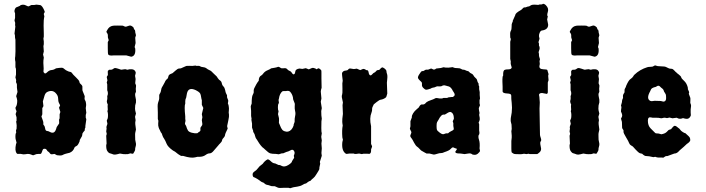

<svg xmlns="http://www.w3.org/2000/svg" viewBox="-20 -810 3705 1008"><path d="M210 -632.8V-618.2L208 -606.9Q210.9 -593.3 210 -578.1L208 -567.9L210 -540L206.1 -523.9L210 -507.8L208 -493.2Q207 -479.5 208.5 -463.9Q210 -448.2 208.5 -439.5Q207 -430.7 210.9 -429.2Q215.8 -418.9 227.1 -430.2Q238.3 -441.4 251 -442.4Q263.2 -443.4 273.9 -451.2Q276.9 -452.1 291 -453.6Q305.2 -455.1 309.1 -453.6Q313 -452.1 318.4 -447.3Q324.2 -442.4 326.2 -441.4Q328.1 -439.9 334 -437.5Q339.8 -435.1 341.8 -434.1Q343.8 -433.1 349.1 -432.6Q354.5 -432.1 358.4 -425.8Q361.8 -419.9 378.4 -404.3Q395 -388.7 396.5 -381.8Q397.9 -375 399.4 -373Q400.9 -371.1 405.3 -367.2Q409.7 -363.3 411.1 -359.9Q413.1 -359.4 412.6 -349.6Q412.1 -339.8 412.6 -337.9Q413.1 -335.9 413.6 -333Q414.1 -330.1 418.9 -319.8Q423.8 -309.1 424.8 -305.2L423.8 -290L430.2 -275.9Q433.1 -260.7 432.1 -255.9L430.2 -242.2L433.1 -217.8L430.2 -206.1V-191.9Q433.1 -186 433.1 -183.1L428.2 -148.9V-140.6L424.8 -132.8Q424.8 -131.8 425.3 -129.4Q425.8 -127 424.8 -125Q423.8 -123 418.9 -118.2Q412.1 -111.3 412.1 -103.5Q412.1 -95.7 406.2 -87.9Q400.4 -79.1 398.9 -75.2L397.9 -67.9Q389.6 -47.4 382.3 -43.9Q372.6 -39.6 371.1 -35.2Q364.3 -15.1 345.2 -7.8Q339.8 -6.8 335 -5.4Q330.1 -3.9 323.7 -2.4Q317.4 -1 306.2 4.9Q296.4 7.8 278.8 4.9L266.1 -2Q263.7 -2 256.8 -0.5Q246.6 1.5 242.7 -4.4Q238.8 -10.3 234.4 -13.2Q230 -16.1 229 -17.1Q222.2 -31.2 211.9 -28.8Q205.1 -29.3 201.7 -16.6Q198.2 -3.9 192.9 -2H183.1Q170.4 -2 163.1 2Q156.2 5.9 151.9 4.9L142.1 1Q135.3 -2 125 -2L110.8 0Q100.6 1 94.7 -1Q88.9 -2.9 79.1 -2Q69.3 -1 67.9 -4.9Q56.6 -18.1 64 -53.2L66.9 -61L62 -80.1Q61 -83 61 -95.7Q61 -108.4 64.9 -112.8L64 -126L66.9 -133.8Q68.4 -154.8 66.4 -161.6Q64.9 -168 64.9 -170.9Q64.9 -173.8 66.9 -175.8V-193.8L62 -210.9L66.9 -226.1Q61 -237.8 61 -244.1L65.9 -253.9Q67.9 -256.8 69.8 -269.5Q71.8 -282.2 68.8 -292L64.9 -305.2L71.8 -327.1L68.8 -350.1V-366.2Q68.8 -369.1 64 -378.9L64.9 -389.2Q64.9 -392.1 61 -403.8L64 -418.9V-443.8Q64 -451.2 61 -457V-484.9L59.1 -495.1Q58.1 -506.3 60.1 -514.6Q62 -522.9 61 -601.1Q58.1 -613.8 58.6 -619.1Q59.1 -624 57.6 -627.9Q56.2 -631.8 56.2 -633.8L60.1 -667Q61 -668.9 60.1 -672.9Q59.1 -676.8 59.1 -678.7Q59.1 -680.7 59.6 -685.1Q60.1 -689 59.6 -690.9Q59.1 -692.9 57.6 -696.8Q56.2 -700.7 56.2 -703.6L59.1 -715.8V-740.2L56.2 -748Q55.2 -754.9 58.1 -761.7Q61 -768.6 64.5 -771Q68.4 -772.9 74.2 -774.9Q85.9 -778.8 88.9 -783.2Q104 -788.1 115.7 -781.7Q127.4 -775.4 131.3 -776.9Q135.7 -778.8 138.7 -780.8Q141.6 -782.2 143.6 -783.2Q146 -784.2 150.4 -783.7Q154.3 -783.2 159.2 -783.7Q164.1 -784.2 167.5 -785.2Q170.9 -786.1 179.7 -784.7Q188.5 -783.2 191.9 -783.2Q201.7 -779.3 210.9 -758.8L214.8 -749Q215.8 -747.1 212.9 -743.2Q210 -739.3 210 -735.8L212.9 -724.1Q208.5 -705.6 209 -675.8Q210 -646.5 210 -632.8ZM271.5 -322.3Q253.9 -339.8 228 -327.1Q218.3 -322.3 213.9 -308.1Q210 -293.9 207.5 -286.1Q205.1 -278.3 205.1 -277.8L208 -252.9L202.1 -242.2V-210Q202.1 -208 199.7 -203.6Q197.3 -199.2 197.8 -197.3Q198.2 -195.3 201.2 -188Q204.1 -179.7 206.1 -173.8Q208 -168 207.5 -162.6Q207 -157.2 208 -155.3Q209 -153.3 211.9 -150.4Q215.3 -146.5 216.8 -136.2Q218.3 -126.5 221.7 -124.5Q225.1 -122.1 229 -122.1Q233.4 -122.1 242.2 -117.2Q265.6 -104.5 274.4 -132.3Q276.9 -139.6 277.8 -143.1L290 -161.1Q291 -161.1 290.5 -170.4Q290 -179.7 290 -181.6Q290 -183.6 293 -189V-210L296.9 -222.2L290 -244.1Q290 -246.1 293 -251Q295.9 -255.9 295.4 -257.8Q294.9 -259.8 290 -268.6Q285.2 -277.3 285.2 -293Q285.2 -308.6 271.5 -322.3Z M554.2 -443.8H560.5Q567.4 -443.4 572.8 -447.3Q577.6 -451.2 581.5 -452.6Q585.4 -454.1 599.1 -449.7Q612.8 -445.3 615.2 -444.3Q617.7 -443.4 625.5 -445.3Q633.3 -446.8 637.7 -446.8L648.9 -443.8Q659.7 -447.8 673.3 -446.3Q687 -444.8 691.9 -432.1Q693.8 -428.2 691.4 -421.4Q689 -414.1 689 -412.1L691.9 -395L689.9 -373L693.8 -362.8Q694.8 -360.8 693.8 -353.5Q692.9 -346.2 692.9 -344.2L693.8 -328.1L689.9 -318.8Q689 -316.9 689.9 -307.1L693.8 -286.1V-272L689.9 -256.8Q688 -235.8 689.9 -230L693.8 -213.9L689 -196.8L691.9 -179.2Q689 -165 690.4 -156.7Q691.9 -148.4 691.9 -145L693.8 -129.9L689.9 -111.8Q689 -108.4 689.5 -93.8Q689.9 -79.1 689.9 -76.2L693.8 -56.2Q694.8 -48.8 691.9 -40Q689 -31.2 689.5 -25.4Q689.9 -19.5 679.7 -3.9Q677.7 -2 671.9 -3.4Q666 -4.9 664.6 -4.9L651.9 -1Q635.7 0 627 -1L609.9 -3.9L594.2 0Q582.5 2.9 575.7 1L564.9 -2.9Q563 -3.9 556.6 -5.4Q550.3 -6.8 543.5 -16.6Q537.1 -26.4 537.6 -47.9L539.6 -56.2L537.6 -97.2L540.5 -106.9L537.6 -120.1L539.6 -134.8L538.6 -143.1Q538.6 -145 540.5 -149.9Q542.5 -155.3 543.5 -158.2Q544.4 -161.1 542.5 -167.5Q541 -173.8 540.5 -176.3L545.9 -189.9Q548.8 -211.9 543.9 -226.1L545.9 -233.9L544.9 -252.9L545.9 -261.2Q539.1 -274.9 541.5 -282.2Q543.9 -289.6 543.5 -295.9Q543 -302.7 543 -306.2Q545.9 -309.1 546.4 -318.4Q546.9 -327.6 543 -335.9V-367.2L540.5 -377L543.9 -388.2L540.5 -404.8Q540.5 -407.2 542.5 -410.2Q544.4 -413.1 545.9 -415Q546.9 -417 545.9 -427.7Q544.9 -438.5 547.9 -439Q550.8 -443.8 554.2 -443.8ZM641.6 -669.9 656.7 -674.8Q667 -679.7 680.7 -666Q681.6 -664.1 682.6 -660.6Q683.6 -657.2 684.6 -654.8Q689 -654.8 689 -648.9Q689.9 -647.9 689.9 -645V-641.1Q693.8 -627.9 693.8 -625L689.9 -611.8L691.9 -584L687 -564Q687 -561 689.9 -555.2Q693.8 -516.1 668.9 -512.2L643.6 -519H574.7Q573.7 -519 568.8 -518.6Q564 -518.1 562 -518.6Q560.1 -519 555.7 -519.5Q551.3 -520 548.3 -523.9Q545.9 -527.3 545.9 -557.6V-588.9L550.8 -599.1L546.9 -611.8Q545.9 -614.7 546.4 -622.1Q546.9 -629.4 543 -635.3Q538.6 -641.1 538.6 -643.1Q538.6 -645 543.9 -653.8Q553.7 -671.9 572.8 -674.8Q574.7 -675.8 599.1 -675.8Q623.5 -675.8 625 -675.3Q626.5 -674.8 632.3 -671.9Q638.2 -668.9 641.6 -669.9Z M1180.7 -219.2Q1180.7 -216.3 1182.1 -208Q1183.6 -199.7 1178.7 -177.7Q1173.8 -155.8 1172.4 -147.9L1175.3 -134.8Q1161.6 -107.4 1161.6 -101.6Q1161.6 -95.7 1155.8 -88.9Q1149.9 -82 1147.9 -79.6Q1146.5 -77.1 1146 -73.7Q1145.5 -70.3 1144.5 -68.4Q1143.6 -66.4 1141.1 -63.5Q1138.7 -61 1137.2 -59.1Q1136.2 -57.1 1133.3 -54.7Q1130.4 -52.7 1127.9 -48.8Q1125.5 -44.9 1118.7 -38.1Q1111.8 -31.2 1103.5 -20.5Q1091.3 -4.9 1081.1 -4.9Q1070.8 -4.9 1059.6 3.4Q1046.4 13.2 1026.9 13.2H1016.6L1004.4 16.1Q982.9 21.5 942.4 8.8Q941.4 7.8 935.5 8.8Q929.7 9.8 915 -1Q900.9 -11.7 898.9 -13.7Q897 -15.6 893.6 -16.6Q889.6 -18.1 887.7 -20Q861.3 -38.6 854.5 -55.7Q847.7 -72.8 841.8 -81.5Q835.4 -90.3 833 -98.1Q830.6 -106 829.6 -108.4Q828.6 -110.8 826.2 -113.3Q823.7 -115.7 822.3 -120.1Q820.8 -124.5 818.4 -128.4Q815.9 -131.8 813 -140.6Q809.6 -149.9 810.5 -162.1Q811.5 -174.3 811.5 -175.8L808.6 -185.1V-219.2L807.6 -252Q807.6 -264.2 810.1 -271.5Q812.5 -278.8 814.5 -285.2Q816.4 -291.5 815.9 -300.8Q815.4 -310.1 816.4 -313Q817.4 -315.9 820.3 -320.3Q824.2 -326.2 825.2 -334Q826.2 -341.8 827.6 -345.7Q828.6 -349.6 835.9 -361.3Q843.3 -374 845.2 -378.4Q846.7 -382.8 848.1 -384.8Q849.6 -386.7 851.6 -389.6Q853.5 -392.6 857.9 -395.5Q862.3 -398.9 863.3 -405.8Q864.3 -413.1 868.2 -417Q872.1 -420.9 885.7 -425.8Q888.7 -427.7 900.9 -439Q913.1 -450.2 919.9 -450.2L929.7 -451.2Q933.1 -452.1 943.8 -457.5Q954.6 -462.9 958.5 -463.9Q962.4 -464.8 974.6 -464.4Q986.8 -463.9 989.7 -463.9L1006.3 -465.8L1012.7 -463.9Q1014.6 -463.9 1020 -464.4Q1025.4 -464.8 1026.9 -463.9Q1028.8 -462.9 1031.7 -461.4Q1034.7 -460 1037.1 -459Q1039.6 -458 1046.4 -457.5Q1057.6 -456.5 1064 -451.2Q1070.3 -445.8 1078.1 -442.4Q1086.4 -439 1089.8 -435.5Q1093.3 -432.1 1094.2 -431.2Q1095.2 -430.7 1098.6 -426.8Q1101.6 -422.9 1109.9 -416Q1118.2 -409.2 1120.6 -404.3Q1122.6 -399.9 1127.4 -395Q1128.4 -392.1 1133.8 -388.7Q1139.2 -384.8 1141.1 -381.8Q1143.6 -377.9 1145 -370.6Q1146 -362.8 1152.8 -356.4Q1159.7 -349.6 1162.1 -336.9Q1164.1 -324.2 1167.5 -318.4Q1171.4 -312 1171.9 -310.1Q1172.4 -308.1 1171.9 -303.2Q1171.4 -297.9 1175.3 -290.5Q1179.2 -282.7 1178.2 -279.3Q1177.7 -275.9 1177.2 -272.5Q1176.8 -269 1176.3 -267.1L1179.7 -258.3Q1179.7 -257.8 1181.2 -249Q1182.6 -240.2 1181.6 -231.4Q1180.7 -222.7 1180.7 -219.2ZM1039.6 -210.9Q1047.4 -242.2 1047.4 -243.2L1039.6 -259.8V-284.2L1037.6 -291Q1034.7 -315.4 1028.8 -322.3Q1022.9 -329.1 1008.3 -336.4Q968.8 -355 961.4 -319.3Q957.5 -301.8 957.5 -297.9Q952.6 -288.1 952.6 -278.8V-266.1Q946.8 -253.9 952.6 -199.2V-185.1Q952.6 -184.1 953.6 -179.7Q954.6 -175.3 952.1 -167.5Q949.7 -159.7 953.1 -155.3Q956.5 -150.9 957 -148.9Q957.5 -147 959 -143.1Q960.4 -139.2 961.4 -135.7Q962.4 -132.3 966.8 -125Q971.2 -117.7 986.3 -113.3Q1001.5 -108.9 1016.6 -110.8L1021.5 -115.2Q1030.8 -120.1 1031.7 -123.5Q1032.7 -127 1032.2 -131.8Q1031.7 -136.7 1032.7 -140.1L1038.6 -148.9Q1043.9 -154.3 1041.5 -165Q1039.6 -175.8 1039.6 -179.2L1042.5 -194.8Z M1606 141.1H1603.5L1594.7 147Q1589.4 150.9 1587.9 152.3Q1586.4 153.8 1583 153.8Q1579.6 153.8 1568.4 160.6Q1557.1 167.5 1540.5 169.9Q1524.4 171.9 1521.5 172.9Q1518.6 173.8 1514.6 174.8Q1510.7 175.8 1508.3 176.8Q1505.4 177.7 1503.4 178.2L1494.1 175.8H1475.1L1449.7 176.8Q1443.4 176.8 1438.5 174.8L1423.3 168Q1420.4 167 1412.6 167.5Q1404.8 168 1398.4 165Q1392.1 162.1 1382.8 160.6Q1373.5 159.2 1363.3 148.9Q1360.4 147.5 1356.4 146.5Q1352.5 145.5 1341.8 136.7Q1331.1 128.9 1319.3 123L1310.1 119.1Q1306.2 114.3 1306.2 106Q1306.2 97.7 1314 91.8Q1321.8 86.4 1325.7 83Q1330.1 79.1 1335.9 71.3Q1341.8 63.5 1344.7 61.5Q1347.2 59.1 1352.1 55.7Q1356.9 52.2 1359.4 49.8Q1370.1 34.2 1384.3 26.9Q1390.6 25.4 1401.9 36.6Q1413.1 47.9 1424.3 47.9L1442.4 56.2H1446.8Q1450.2 56.2 1459 61Q1472.7 68.8 1493.2 56.6Q1513.2 44.4 1513.2 36.1L1524.4 18.1L1522.5 7.8Q1522.5 5.9 1525.4 -0.5Q1528.3 -6.8 1525.4 -14.2Q1519 -29.8 1502.4 -19.5Q1496.1 -15.6 1490.2 -14.2Q1484.4 -13.2 1483.4 -12.2L1466.3 -4.9Q1462.9 -4.9 1459.5 -4.9L1443.4 0L1428.2 -2Q1408.2 -2 1398.9 -4.9Q1389.6 -7.8 1375 -22Q1360.4 -35.6 1357.4 -37.1Q1348.6 -45.9 1340.8 -57.6Q1333 -69.3 1329.1 -76.2Q1324.2 -82 1322.8 -85.4Q1321.3 -88.9 1319.3 -95.7Q1317.4 -102.5 1316.4 -105.5Q1315.4 -107.9 1313 -111.8Q1310.5 -115.2 1309.6 -117.2Q1308.6 -119.1 1309.1 -121.6Q1309.1 -124 1308.6 -125.5Q1308.1 -127 1306.6 -129.9Q1305.2 -132.8 1304.7 -135.7Q1304.2 -138.7 1303.2 -140.1V-161.1L1300.3 -178.2Q1299.3 -180.2 1300.3 -183.6Q1301.3 -187 1300.3 -189L1298.3 -201.2V-228L1296.4 -251Q1296.4 -253.9 1301.3 -266.1Q1301.3 -303.2 1307.1 -312.5Q1313 -321.8 1312 -330.1Q1311 -340.8 1317.4 -351.6Q1323.2 -362.3 1325.2 -366.7Q1327.1 -371.1 1331.5 -377Q1335.9 -382.8 1338.4 -386.2Q1338.4 -407.2 1352.1 -414.1Q1356 -416 1360.8 -422.4Q1370.1 -435.5 1385.3 -441.4Q1400.4 -447.8 1403.3 -451.2L1420.9 -454.1Q1432.6 -456.1 1436.5 -458Q1440.4 -460 1443.4 -459Q1446.3 -458 1448.2 -457Q1450.2 -456.1 1452.6 -454.1Q1458 -449.7 1470.2 -451.7Q1481.9 -453.6 1487.3 -447.3Q1492.2 -440.9 1500 -438Q1508.3 -435.1 1512.2 -427.7Q1520.5 -413.1 1528.3 -424.8Q1529.3 -426.8 1530.3 -434.6Q1531.7 -447.3 1552.2 -450.2L1567.4 -448.2L1585.4 -452.1L1601.1 -445.8L1618.2 -453.1Q1626.5 -455.1 1638.2 -449.2Q1641.1 -442.9 1649.4 -451.2Q1656.2 -453.1 1666.5 -440.9Q1667.5 -439 1667.5 -429.2V-397.9L1668.5 -349.1Q1664.1 -335.9 1664.1 -329.1L1667.5 -293L1664.1 -275.9L1669.4 -242.2L1666.5 -227.1Q1666.5 -201.7 1669.4 -187L1667.5 -172.9Q1666.5 -129.9 1667.5 -120.1L1669.4 -109.9L1666.5 -91.8L1669.4 -73.2L1667.5 -56.2L1669.4 -30.8L1667.5 -6.8L1669.4 7.8L1659.2 40L1661.1 49.3Q1661.1 50.8 1658.7 60.5Q1656.2 70.3 1656.7 74.2Q1657.2 77.1 1654.8 82Q1652.3 86.9 1650.4 89.8Q1648.4 92.8 1641.6 104Q1632.8 119.1 1624.5 125.5Q1616.2 131.8 1612.3 136.7Q1608.4 141.1 1606 141.1ZM1521.5 -154.3Q1521.5 -156.7 1522.5 -158.2L1526.4 -168.9Q1527.3 -170.9 1526.9 -178.2Q1526.4 -185.5 1529.3 -200.2Q1532.7 -214.4 1529.3 -227.1Q1526.4 -239.7 1527.3 -252Q1528.3 -264.2 1527.3 -267.1Q1526.4 -270.5 1522.5 -279.3Q1518.6 -288.1 1518.6 -292Q1519 -295.9 1518.1 -297.9Q1514.2 -316.9 1502.4 -329.1Q1494.6 -335.4 1481.9 -332H1470.2Q1465.3 -332 1463.4 -331.1Q1448.2 -319.8 1444.3 -292L1442.4 -285.2L1444.3 -271Q1444.3 -269 1443.4 -267.6Q1442.4 -266.1 1440.9 -263.2Q1439.5 -260.3 1439 -247.1Q1438.5 -233.9 1442.4 -226.1L1439.5 -210.9L1444.3 -190.9Q1445.3 -187 1444.8 -178.2Q1444.3 -169.4 1444.3 -165Q1449.2 -155.3 1452.6 -145.5Q1456.1 -135.7 1459.5 -132.8Q1462.9 -125 1473.6 -121.1Q1484.4 -117.2 1492.2 -119.1Q1512.2 -124 1521.5 -150.9Z M1928.2 -20.5Q1928.2 -6.8 1922.4 -3.9Q1921.4 -1 1908.2 -2.9H1888.2L1879.4 -1L1865.2 -3.9L1850.6 -2H1843.3Q1839.4 -2 1837.4 -3.9H1814.5L1800.3 -2Q1797.4 -2 1794.4 -3.9Q1772.5 -20 1777.3 -64L1780.3 -76.2L1777.3 -88.9Q1774.4 -127 1779.3 -150.9L1777.3 -164.1Q1776.4 -168 1777.3 -187L1780.3 -211.9L1778.3 -257.8L1780.3 -272L1774.4 -300.8Q1774.4 -311 1776.4 -314.5Q1778.3 -318.4 1777.8 -344.7Q1777.3 -371.1 1777.3 -372.1L1779.3 -386.2Q1778.3 -397.5 1776.4 -411.1Q1774.4 -424.8 1776.9 -429.2Q1779.3 -433.1 1782.7 -435.5Q1786.1 -438 1789.1 -438.5Q1792.5 -439 1797.4 -439.9Q1802.2 -440.9 1803.7 -441.4Q1806.2 -442.4 1810.1 -447.3Q1814 -452.1 1826.2 -449.2Q1838.9 -446.3 1844.7 -448.2Q1850.1 -450.2 1854 -449.2L1871.1 -441.9L1886.2 -448.2Q1896 -448.2 1902.3 -441.9Q1904.3 -441.9 1906.2 -441.9Q1913.6 -441.9 1915.5 -428.7Q1917.5 -415.5 1925.3 -414.1Q1929.2 -414.1 1934.6 -420.4Q1939.9 -426.8 1943.8 -428.2Q1949.2 -429.7 1953.6 -435.5Q1958 -441.9 1963.4 -441.9Q1968.3 -441.9 1970.2 -442.9Q1972.2 -443.4 1976.1 -448.2Q1980 -453.1 1984.9 -455.6Q1988.8 -458 1998.5 -450.7Q2008.3 -443.4 2008.8 -436.5Q2009.3 -428.7 2011.2 -423.8Q2013.2 -418.9 2013.7 -411.6Q2014.2 -404.3 2012.7 -391.1Q2011.2 -377.9 2011.2 -376L2013.2 -318.8Q2013.2 -316.9 2011.7 -313.5Q2010.3 -310.1 2008.8 -303.7Q2007.3 -297.4 1996.1 -292Q1985.4 -287.1 1979 -286.6Q1972.2 -286.1 1957.5 -274.4Q1942.9 -262.7 1942.4 -262.2Q1932.6 -245.1 1933.6 -236.3Q1934.1 -228 1930.2 -218.3Q1918.5 -190.4 1928.2 -147V-54.2Q1934.6 -41.5 1933.1 -39.1L1928.2 -25.9Z M2345.7 -27.8Q2338.9 -19.5 2313 -11.2Q2302.7 -5.9 2295.4 -6.3Q2288.1 -6.8 2274.9 -2.4Q2261.7 2 2256.8 1.5Q2252 1 2234.9 -3.9H2219.7Q2218.3 -3.9 2208.5 -9.8Q2198.7 -15.6 2195.8 -17.1Q2192.9 -18.1 2190.9 -20L2183.1 -27.8Q2175.8 -36.1 2170.9 -39.1Q2162.6 -44.4 2153.8 -61Q2145.5 -78.1 2140.6 -84Q2135.7 -89.8 2134.3 -93.8Q2132.8 -97.7 2136.7 -105.5Q2140.6 -113.3 2139.6 -117.2Q2138.7 -120.1 2135.7 -125.5Q2132.8 -130.9 2131.8 -133.8L2134.8 -147V-173.8L2141.6 -191.9Q2142.6 -192.9 2142.1 -197.8Q2141.6 -202.6 2148.9 -215.3Q2156.7 -227.5 2166 -234.9Q2174.8 -242.7 2178.7 -246.1Q2187 -263.2 2196.8 -261.7Q2206.1 -260.3 2212.4 -266.6L2219.7 -273.9Q2227.5 -279.3 2242.2 -284.2Q2256.8 -289.1 2261.2 -292Q2268.1 -296.4 2273.4 -295.4Q2287.6 -292 2300.8 -293L2308.6 -295.9H2327.6L2334 -298.8L2351.6 -300.8H2356Q2358.9 -300.8 2358.9 -301.8Q2374 -309.6 2361.3 -327.1Q2358.9 -330.1 2357.9 -332Q2349.1 -351.1 2336.9 -356Q2335.9 -356.9 2333 -356.9Q2330.1 -356.9 2322.3 -359.9Q2314.5 -362.8 2306.6 -361.8L2295.9 -356.9Q2293.5 -356 2285.6 -356.4Q2277.8 -356.9 2275.4 -356.9Q2272.9 -356.9 2269.5 -355Q2263.2 -351.1 2254.4 -350.1Q2245.6 -348.6 2243.2 -346.2Q2240.7 -344.2 2238.8 -344.2Q2236.8 -343.8 2228 -340.8Q2219.2 -337.9 2214.4 -339.4Q2210 -340.8 2202.1 -348.6Q2194.3 -356.4 2195.3 -365.2Q2195.8 -374 2194.3 -377Q2192.9 -379.9 2186 -385.7Q2179.2 -391.6 2175.3 -398.4Q2171.4 -405.3 2181.2 -419.9Q2190.9 -434.6 2192.9 -435.5Q2194.8 -436.5 2197.8 -437H2202.6Q2204.6 -438 2208.5 -440.4Q2212.4 -442.9 2214.8 -443.8Q2216.8 -444.8 2221.7 -444.3Q2226.6 -443.8 2229 -444.8L2242.7 -450.2Q2245.6 -450.2 2250.5 -447.3Q2260.3 -440.9 2270 -450.2Q2274.9 -451.2 2283.2 -451.7Q2291.5 -452.1 2294.9 -453.1L2308.6 -457L2319.8 -455.1Q2336.4 -454.1 2345.2 -456.1Q2354 -458 2356 -457.5Q2357.9 -457 2362.3 -455.1Q2366.7 -453.1 2368.7 -453.1L2384.8 -452.1Q2395 -452.1 2400.9 -448.2Q2406.7 -444.3 2410.2 -444.3Q2413.6 -444.8 2417 -443.8L2426.8 -439.9Q2426.8 -439 2431.6 -438Q2437 -437 2439 -436Q2440.9 -435.1 2442.4 -433.1Q2443.8 -431.2 2445.8 -429.7Q2447.8 -427.7 2449.2 -426.8Q2450.7 -425.8 2454.1 -424.3Q2462.4 -420.9 2465.8 -414.1Q2469.2 -407.2 2474.6 -402.8Q2480 -397.9 2481.9 -395.5Q2483.9 -393.1 2485.4 -386.7Q2486.8 -380.9 2487.8 -378.9Q2488.8 -377 2490.2 -375Q2491.7 -373 2492.7 -371.1V-363.8Q2492.7 -361.3 2495.6 -356.9V-341.8L2498.5 -326.2Q2497.6 -313.5 2500 -293L2497.6 -284.2V-267.1L2500 -257.8L2493.7 -242.2Q2493.7 -234.4 2497.6 -216.8L2495.6 -207Q2500 -187.5 2498.5 -181.6Q2497.6 -175.8 2492.7 -166L2495.6 -158.2V-124Q2499.5 -106.9 2492.7 -100.1Q2490.2 -88.9 2494.6 -76.7Q2500.5 -59.1 2497.6 -30.8L2500 -18.1Q2500 -13.2 2488.8 -3.4Q2477.5 6.3 2460 1Q2452.1 -6.8 2437.5 -3.9Q2422.9 -1 2418.9 -1L2398.9 -3.9Q2379.9 -3.9 2374 -6.8Q2370.1 -10.7 2370.1 -13.2L2377.9 -24.9Q2379.9 -28.8 2376.5 -29.8Q2373.5 -30.3 2371.6 -31.2Q2369.6 -32.2 2367.2 -32.7Q2364.7 -33.2 2363.3 -34.7Q2361.8 -36.1 2357.4 -36.1Q2353 -36.1 2345.7 -27.8ZM2311.5 -106.4Q2319.8 -109.9 2323.2 -109.9H2332Q2339.8 -117.7 2349.1 -121.6Q2358.9 -126 2361.3 -129.4Q2363.8 -132.8 2359.9 -148.9Q2359.9 -156.7 2359.9 -164.1L2356.9 -171.9Q2356.9 -174.3 2362.8 -186Q2362.8 -207.5 2355 -215.8Q2347.2 -224.1 2339.8 -221.7Q2332 -219.2 2329.1 -216.8Q2326.7 -214.8 2324.7 -213.9Q2322.8 -212.9 2320.3 -211.4Q2317.9 -210 2316.4 -209Q2314.9 -208 2311 -208.5Q2296.4 -210.4 2281.7 -180.2Q2280.8 -178.7 2278.8 -175.8Q2276.9 -172.9 2274.4 -168Q2272 -163.1 2272 -148.4Q2272 -133.8 2273.9 -128.4Q2275.9 -123 2289.6 -112.8Q2303.2 -102.5 2311.5 -106.4Z M2852.5 -708 2857.9 -680.2Q2857.9 -654.3 2825.2 -649.9Q2818.8 -649.4 2814 -639.6Q2809.1 -629.9 2809.6 -620.1L2812.5 -606.9L2807.6 -590.8Q2806.2 -587.9 2808.1 -585.4Q2809.6 -583 2809.6 -579.6V-569.8Q2812.5 -567.4 2813 -559.6Q2813.5 -551.8 2811.5 -548.8L2807.6 -536.1L2809.6 -526.9V-519.5Q2809.6 -514.2 2810.5 -513.2L2814.9 -499Q2814.9 -496.1 2812.5 -488.8L2814 -474.1Q2813.5 -472.7 2812.5 -466.8Q2808.1 -447.3 2832 -446.3Q2852.1 -445.8 2853.5 -442.4Q2859.9 -422.9 2859.9 -420.9L2857.9 -412.1Q2859.9 -393.6 2859.9 -389.2L2856 -377V-325.2Q2856 -321.3 2851.6 -316.9L2825.7 -321.8Q2816.4 -321.8 2812.5 -317.9Q2808.6 -314 2810.5 -307.1Q2812.5 -300.3 2812 -297.4Q2811.5 -294.4 2813 -283.7Q2814.5 -272.9 2813.5 -262.7Q2812.5 -252.4 2812.5 -240.2L2814.9 -103Q2814.9 -97.7 2818.4 -87.9Q2821.8 -78.1 2821.3 -74.2Q2820.8 -70.3 2819.3 -68.8Q2817.9 -66.9 2816.9 -64.5Q2814.5 -58.6 2820.8 -29.8Q2821.3 -17.6 2811.5 -9.3Q2801.8 -1 2799.8 -1H2761.7L2754.9 -2.9L2743.7 -1L2731 -2.9Q2729.5 -2.9 2723.6 -1.5Q2717.8 0 2705.1 -0.5Q2692.4 -1 2688.5 -1Q2684.6 -1 2681.2 -1.5Q2675.8 -2.4 2666.5 -9.8Q2664.6 -12.7 2664.6 -32.2V-69.8L2666.5 -87.9V-98.1Q2666.5 -106 2665.5 -110.8L2664.6 -121.1L2666.5 -132.8Q2666.5 -133.8 2665.5 -155.8L2661.6 -171.9Q2660.6 -175.8 2661.6 -189.9L2666.5 -219.2Q2669.4 -245.1 2666.5 -269.5Q2663.6 -293.9 2664.1 -300.3Q2664.6 -306.6 2663.6 -310.1Q2663.6 -318.4 2642.1 -319.3Q2620.6 -320.3 2618.7 -329.1V-355L2617.7 -380.9V-394Q2617.7 -409.2 2621.6 -413.1V-423.8Q2621.6 -434.6 2626 -440.4Q2630.4 -445.8 2647.9 -445.8Q2665 -445.8 2666.5 -456.1Q2666.5 -457 2663.6 -465.8Q2660.6 -474.6 2661.1 -479.5Q2661.6 -484.9 2661.6 -486.8L2658.7 -501V-590.8L2661.6 -602.1Q2661.6 -609.9 2658.7 -612.8Q2656.7 -639.6 2661.1 -646.5Q2666.5 -655.8 2666 -669.9Q2665.5 -683.6 2668.5 -689.5Q2671.9 -694.8 2671.9 -696.3V-700.7L2685.5 -731.4Q2685.5 -741.2 2714.8 -757.3Q2717.8 -758.8 2723.1 -764.6Q2728.5 -771 2731.9 -771H2737.8L2752 -775.9H2756.8Q2759.8 -776.9 2766.6 -781.7Q2773.4 -786.6 2793.9 -785.2L2805.7 -784.2Q2806.6 -784.2 2809.6 -785.6Q2812.5 -787.1 2819.3 -786.6Q2826.2 -785.6 2830.6 -790Q2838.9 -790 2846.7 -781.7Q2862.3 -765.6 2856 -747.1Q2850.1 -728 2856 -724.1Z M2986.8 -443.8H2993.2Q3000 -443.4 3005.4 -447.3Q3010.3 -451.2 3014.2 -452.6Q3018.1 -454.1 3031.7 -449.7Q3045.4 -445.3 3047.9 -444.3Q3050.3 -443.4 3058.1 -445.3Q3065.9 -446.8 3070.3 -446.8L3081.5 -443.8Q3092.3 -447.8 3106 -446.3Q3119.6 -444.8 3124.5 -432.1Q3126.5 -428.2 3124 -421.4Q3121.6 -414.1 3121.6 -412.1L3124.5 -395L3122.6 -373L3126.5 -362.8Q3127.4 -360.8 3126.5 -353.5Q3125.5 -346.2 3125.5 -344.2L3126.5 -328.1L3122.6 -318.8Q3121.6 -316.9 3122.6 -307.1L3126.5 -286.1V-272L3122.6 -256.8Q3120.6 -235.8 3122.6 -230L3126.5 -213.9L3121.6 -196.8L3124.5 -179.2Q3121.6 -165 3123 -156.7Q3124.5 -148.4 3124.5 -145L3126.5 -129.9L3122.6 -111.8Q3121.6 -108.4 3122.1 -93.8Q3122.6 -79.1 3122.6 -76.2L3126.5 -56.2Q3127.4 -48.8 3124.5 -40Q3121.6 -31.2 3122.1 -25.4Q3122.6 -19.5 3112.3 -3.9Q3110.4 -2 3104.5 -3.4Q3098.6 -4.9 3097.2 -4.9L3084.5 -1Q3068.4 0 3059.6 -1L3042.5 -3.9L3026.9 0Q3015.1 2.9 3008.3 1L2997.6 -2.9Q2995.6 -3.9 2989.3 -5.4Q2982.9 -6.8 2976.1 -16.6Q2969.7 -26.4 2970.2 -47.9L2972.2 -56.2L2970.2 -97.2L2973.1 -106.9L2970.2 -120.1L2972.2 -134.8L2971.2 -143.1Q2971.2 -145 2973.1 -149.9Q2975.1 -155.3 2976.1 -158.2Q2977.1 -161.1 2975.1 -167.5Q2973.6 -173.8 2973.1 -176.3L2978.5 -189.9Q2981.4 -211.9 2976.6 -226.1L2978.5 -233.9L2977.5 -252.9L2978.5 -261.2Q2971.7 -274.9 2974.1 -282.2Q2976.6 -289.6 2976.1 -295.9Q2975.6 -302.7 2975.6 -306.2Q2978.5 -309.1 2979 -318.4Q2979.5 -327.6 2975.6 -335.9V-367.2L2973.1 -377L2976.6 -388.2L2973.1 -404.8Q2973.1 -407.2 2975.1 -410.2Q2977.1 -413.1 2978.5 -415Q2979.5 -417 2978.5 -427.7Q2977.5 -438.5 2980.5 -439Q2983.4 -443.8 2986.8 -443.8ZM3074.2 -669.9 3089.4 -674.8Q3099.6 -679.7 3113.3 -666Q3114.3 -664.1 3115.2 -660.6Q3116.2 -657.2 3117.2 -654.8Q3121.6 -654.8 3121.6 -648.9Q3122.6 -647.9 3122.6 -645V-641.1Q3126.5 -627.9 3126.5 -625L3122.6 -611.8L3124.5 -584L3119.6 -564Q3119.6 -561 3122.6 -555.2Q3126.5 -516.1 3101.6 -512.2L3076.2 -519H3007.3Q3006.3 -519 3001.5 -518.6Q2996.6 -518.1 2994.6 -518.6Q2992.7 -519 2988.3 -519.5Q2983.9 -520 2981 -523.9Q2978.5 -527.3 2978.5 -557.6V-588.9L2983.4 -599.1L2979.5 -611.8Q2978.5 -614.7 2979 -622.1Q2979.5 -629.4 2975.6 -635.3Q2971.2 -641.1 2971.2 -643.1Q2971.2 -645 2976.6 -653.8Q2986.3 -671.9 3005.4 -674.8Q3007.3 -675.8 3031.7 -675.8Q3056.2 -675.8 3057.6 -675.3Q3059.1 -674.8 3064.9 -671.9Q3070.8 -668.9 3074.2 -669.9Z M3476.1 -458.5Q3482.4 -456.1 3488.3 -452.6Q3494.1 -449.2 3501.5 -449.2Q3509.3 -449.2 3513.2 -446.3Q3517.1 -443.4 3522.5 -437.5Q3527.8 -431.2 3530.3 -430.2Q3532.2 -427.2 3543.9 -418.5Q3555.7 -409.7 3556.6 -403.3Q3558.1 -397.5 3571.3 -385.7Q3584.5 -374 3590.3 -353Q3591.3 -351.1 3591.3 -347.7V-341.8Q3598.1 -328.1 3598.1 -325.2L3596.2 -317.9Q3597.2 -314 3600.1 -307.1Q3603 -299.8 3604 -296.9Q3605 -293.9 3604.5 -284.2Q3604 -274.4 3604 -270L3607.9 -258.8Q3608.9 -256.8 3606 -235.8V-219.2L3606.9 -206.1Q3606.9 -203.1 3606 -201.2Q3597.2 -182.1 3577.1 -187L3565.9 -189.9L3556.2 -187Q3553.2 -186 3543.9 -187L3532.2 -191.9L3510.3 -189L3495.1 -192.9L3481.9 -189.9L3471.2 -191.9Q3467.3 -192.9 3459.5 -190.4Q3451.7 -188 3445.8 -189.9Q3439.5 -191.9 3424.3 -191.9H3406.2Q3403.8 -191.9 3398.9 -193.4Q3381.3 -198.2 3381.3 -176.3Q3381.3 -150.4 3396 -135.7Q3410.6 -121.1 3416 -115.7Q3420.9 -109.9 3424.3 -109.9L3438 -108.9L3452.1 -105Q3471.2 -108.4 3480 -117.2Q3488.3 -126 3490.2 -127.4Q3492.2 -128.9 3496.6 -129.9Q3501 -130.9 3502.9 -131.8Q3504.4 -132.8 3511.2 -141.6Q3518.1 -150.4 3523.4 -149.4Q3528.8 -148.9 3533.7 -144.5Q3538.6 -140.1 3541.5 -138.2Q3546.9 -135.3 3550.8 -129.4Q3554.2 -123.5 3564 -117.2Q3573.7 -110.8 3578.1 -110.8Q3587.9 -101.1 3595.2 -95.2Q3602.1 -88.9 3603 -82.5Q3604 -76.2 3604 -74.2Q3604 -69.8 3597.7 -63.5Q3591.3 -57.1 3586.9 -55.2Q3566.9 -36.1 3557.1 -28.3Q3547.4 -20.5 3542.5 -14.6Q3532.2 -3.9 3520 -3.9L3485.4 8.8Q3483.4 9.8 3479.5 9.3Q3475.6 8.8 3470.2 12.7Q3464.4 17.1 3461.9 18.1L3455.6 17.1H3436.5Q3429.7 17.1 3419.9 13.2L3410.2 15.1Q3383.8 8.8 3374 9.3Q3364.3 10.3 3351.1 -2.9Q3349.1 -3.9 3344.2 -4.4Q3339.4 -4.9 3334.5 -8.3Q3329.6 -11.7 3316.4 -25.4Q3303.7 -39.1 3302.2 -41Q3300.3 -43 3293.5 -46.4Q3286.6 -49.8 3283.2 -58.1Q3280.3 -66.9 3266.6 -89.4Q3252.9 -111.8 3253.4 -118.2Q3253.9 -125 3252.9 -127Q3252 -128.9 3249 -132.8Q3246.1 -136.7 3246.1 -140.1L3245.1 -169.9L3240.2 -187L3245.1 -196.8Q3249.5 -205.6 3240.2 -224.1Q3240.2 -233.4 3241.7 -240.2Q3243.2 -247.1 3241.7 -251Q3240.2 -254.9 3240.2 -256.3Q3240.2 -257.8 3243.2 -266.6Q3246.1 -275.4 3245.6 -279.3Q3245.1 -283.7 3251 -295.9Q3251 -297.9 3250.5 -304.7Q3250 -311.5 3253.9 -317.4Q3258.3 -323.2 3258.8 -326.2Q3259.3 -329.1 3258.8 -334.5Q3258.3 -341.8 3262.2 -347.2Q3266.1 -352.5 3267.1 -358.9Q3280.3 -389.2 3290 -395Q3299.8 -401.4 3304.2 -408.7Q3308.1 -416 3311 -418Q3338.9 -444.8 3377.9 -457Q3383.3 -459 3392.1 -459Q3400.9 -459 3404.8 -460Q3408.7 -460.9 3412.1 -463.4Q3416 -465.8 3418.9 -466.8L3433.1 -462.9Q3451.2 -461.9 3456.1 -461.4Q3460.4 -460.9 3465.3 -460.9Q3470.2 -460.9 3476.1 -458.5ZM3417 -280.8 3449.2 -279.8Q3451.2 -279.8 3457 -277.8Q3462.9 -275.9 3466.3 -276.9Q3477.1 -279.3 3477.1 -294.9Q3477.1 -310.5 3475.1 -314.9Q3473.1 -319.3 3470.2 -323.2Q3465.8 -328.6 3464.4 -335Q3462.4 -341.3 3457 -345.2Q3452.1 -349.1 3450.7 -350.1Q3449.2 -351.1 3446.3 -354.5Q3438 -364.3 3427.2 -356.4Q3425.3 -355 3423.3 -354Q3399.4 -349.1 3396.5 -337.9Q3396 -335.9 3395 -334.5Q3394 -333 3394 -332Q3371.1 -292 3394 -280.3Q3397.9 -278.8 3401.4 -278.8Z"/></svg>

Font: AntiqueNobleBoldCondensed
Style: BoldCondensed
Weight: 700
Version: Version 001.000